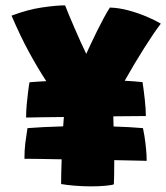

<svg xmlns="http://www.w3.org/2000/svg" viewBox="-20 -682 606 699"><path d="M75 -254Q75 -278 77.5 -304.2Q80 -330.5 82.8 -352Q85.5 -373.5 87.5 -382.5Q116.5 -385 148.5 -386.5Q116.5 -435.5 85.2 -493Q54 -550.5 22 -625Q80 -647 132.5 -654.8Q185 -662.5 217 -662.5Q221.5 -650.5 230.8 -628.2Q240 -606 251.5 -579.5Q263 -553 274.2 -528Q285.5 -503 294 -486Q299.5 -498 309.8 -520.2Q320 -542.5 332.8 -568Q345.5 -593.5 358 -616.8Q370.5 -640 380 -654.5Q413.5 -653.5 448.2 -644Q483 -634.5 513.8 -621.5Q544.5 -608.5 565.5 -596Q540 -562.5 504.8 -506.8Q469.5 -451 434 -388Q472 -386 499 -383Q503.5 -352.5 507.2 -318.8Q511 -285 511 -259.5Q499.5 -259.5 467.5 -259.2Q435.5 -259 392.5 -258.5Q393 -239.5 393.5 -221.5Q456 -219.5 500.5 -215.5Q502.5 -207 505.8 -187Q509 -167 511.5 -142.8Q514 -118.5 514 -96.5Q500.5 -97 468.8 -97.5Q437 -98 396 -99Q396 -69 395.5 -43Q395 -17 394.5 -11Q388 -8 364.5 -5.8Q341 -3.5 312 -3.5Q281.5 -3.5 251.5 -6Q221.5 -8.5 202.5 -12Q202.5 -30.5 203 -53.8Q203.5 -77 204.5 -102Q155.5 -103 118.5 -103.5Q81.5 -104 69 -104Q69 -135 72.2 -161.5Q75.5 -188 80 -215.5Q103.5 -217.5 137.2 -219.2Q171 -221 210 -222Q211 -240 212.5 -256Q162.5 -255.5 124.8 -255Q87 -254.5 75 -254Z"/></svg>

Font: Grandstander Black
Style: Regular
Weight: 900
Designer: Tyler Finck
Foundry: Etcetera Type Co
Version: Version 1.200; ttfautohint (v1.8.3)